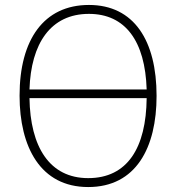

<svg xmlns="http://www.w3.org/2000/svg" viewBox="-20 -745 712 775"><path d="M612 -358C612 -581 521 -725 339 -725C157 -725 59 -585 59 -359C59 -152 143 10 336 10C529 10 612 -149 612 -358ZM339 -689C486 -689 566 -579 572 -384H99C105 -569 184 -689 339 -689ZM336 -26C180 -26 102 -152 99 -349H572C570 -148 494 -26 336 -26Z"/></svg>

Font: Noto Sans SemiCondensed ExtraLight
Style: Regular
Weight: 200
Width: 4
Designer: Monotype Design Team
Foundry: Monotype Imaging Inc.
Version: Version 2.013